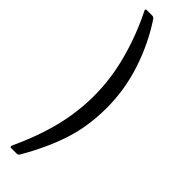

<svg xmlns="http://www.w3.org/2000/svg" viewBox="-307 -739 900 900"><g transform="rotate(45 143.0 -288.5)"><path d="M61 -742Q71 -742 77 -734Q142 -636 180 -520.5Q218 -405 218 -285Q218 -164 184.5 -60.5Q151 43 84 158Q80 165 72 165H35Q24 165 28 155Q82 39 109 -67.5Q136 -174 136 -284Q136 -397 104.5 -512.5Q73 -628 20 -733Q19 -734 19 -736Q19 -742 27 -742Z"/></g></svg>

Font: n
Style: Regular
Weight: 400
Designer: Pablo Impallari, Rodrigo Fuenzalida
Foundry: Impallari Type
Version: Version 1.002; ttfautohint (v1.5)